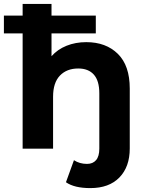

<svg xmlns="http://www.w3.org/2000/svg" viewBox="-41 -762 746 984"><path d="M624 -308V-1Q624 93 571 147.5Q518 202 422 202Q340 202 297 172L338 59Q367 78 405 78Q435 78 451.5 58.5Q468 39 468 0V-284Q468 -348 440 -379.5Q412 -411 360 -411Q301 -411 266 -374.5Q231 -338 231 -266V0H75V-591H-21V-682H75V-742H223V-682H450V-591H223V-474Q254 -509 300 -527.5Q346 -546 401 -546Q502 -546 563 -486Q624 -426 624 -308Z"/></svg>

Font: APTA Sans Regular
Style: Bold Italic
Weight: 700
Version: Version 7.200